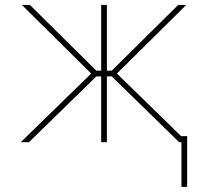

<svg xmlns="http://www.w3.org/2000/svg" viewBox="-20 -565 827 763"><path d="M62.5 0ZM724.4 0H691.8L424 -261.4H404.8V0H382.1V-261.4H362.9L95.2 0H62.5L342.3 -272.7L66.8 -545.5H98.7L362.9 -284.1H382.1V-545.5H404.8V-284.1H424L688.2 -545.5H720.2L444.6 -272.7ZM723.7 177.6H701V-24.1H723.7Z"/></svg>

Font: Linik Sans Thin
Style: Regular
Weight: 100
Designer: Fonts by Rasmus Andersson / Changes by Cristiano Sobral with parts from Marc Monis
Foundry: rsms
Version: Version 3.020; ttfautohint (v1.6)